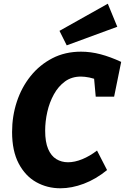

<svg xmlns="http://www.w3.org/2000/svg" viewBox="-20 -999 672 1033"><path d="M305 14Q234 14 175 -19Q116 -52 80.5 -119.5Q45 -187 45 -289Q45 -374 70.5 -451.5Q96 -529 144.5 -589.5Q193 -650 261.5 -685.5Q330 -721 416 -721Q468 -721 521 -707Q574 -693 632 -666L594 -479H495L485 -590L514 -565Q486 -577 460.5 -582Q435 -587 415 -587Q366 -587 330 -561Q294 -535 270 -491.5Q246 -448 234.5 -397Q223 -346 223 -296Q223 -235 239 -197.5Q255 -160 283 -143Q311 -126 346 -126Q382 -126 422.5 -142.5Q463 -159 502 -189L556 -84Q496 -35 431 -10.5Q366 14 305 14ZM339 -755 300 -833 560 -979 611 -855Z"/></svg>

Font: Bitter Thin ExtraBold
Style: Italic
Weight: 800
Italic angle: -9°
Version: Version 2.002